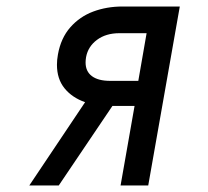

<svg xmlns="http://www.w3.org/2000/svg" viewBox="-20 -570 640 590"><path d="M393.5 -244.5H325.5L160.5 0H70L241.5 -256Q201.5 -270 178.2 -298.8Q155 -327.5 155 -371Q155 -386 158 -402.5Q167 -453 196 -486Q225 -519 266.5 -534.5Q308 -550 356.5 -550H532.5L435.5 0H350.5ZM405 -321.5 430.5 -468H347Q305.5 -468 278 -447.5Q250.5 -427 244.5 -394.5Q243 -385.5 243 -378Q243 -350.5 262.5 -336Q282 -321.5 318.5 -321.5Z"/></svg>

Font: JuliaMono
Style: Italic
Weight: 400
Italic angle: -9°
Monospace: yes
Designer: cormullion
Foundry: corm
Version: Version 0.057; ttfautohint (v1.8.4)